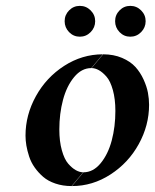

<svg xmlns="http://www.w3.org/2000/svg" viewBox="-20 -624 528 654"><path d="M292 -392.1 331.1 -439Q367.2 -439 395.8 -426.8Q424.3 -414.6 441.2 -396Q458 -377.4 469 -353.3Q480 -329.1 483.9 -308.1Q487.8 -287.1 487.8 -267.1Q487.8 -196.8 452.6 -133.1Q417.5 -69.3 356.4 -29.8Q295.4 9.8 225.1 9.8L264.2 -37.1Q297.4 -37.1 322.8 -67.9Q348.1 -98.6 360.6 -145.5Q373 -192.4 373 -246.1Q373 -286.6 364.5 -317.1Q356 -347.7 342.8 -362.8Q329.6 -377.9 316.7 -385Q303.7 -392.1 292 -392.1ZM263.2 -37.1 224.1 9.8Q193.8 9.8 168.7 1.2Q143.6 -7.3 127 -21.7Q110.4 -36.1 98.1 -53.5Q85.9 -70.8 79.3 -90.8Q72.8 -110.8 69.8 -128.4Q66.9 -146 66.9 -162.1Q66.9 -232.4 102.3 -296.4Q137.7 -360.4 198.7 -399.7Q259.8 -439 330.1 -439L291 -392.1Q257.8 -392.1 232.4 -361.3Q207 -330.6 194.6 -283.7Q182.1 -236.8 182.1 -183.1Q182.1 -142.6 190.7 -112.1Q199.2 -81.5 212.4 -66.4Q225.6 -51.3 238.5 -44.2Q251.5 -37.1 263.2 -37.1ZM387.2 -514.6Q372.1 -530.3 372.1 -551.8Q372.1 -573.2 387.2 -588.6Q402.3 -604 423.8 -604Q445.3 -604 460.7 -588.6Q476.1 -573.2 476.1 -551.8Q476.1 -530.3 460.7 -514.6Q445.3 -499 423.8 -499Q402.3 -499 387.2 -514.6ZM215.3 -514.6Q200.2 -530.3 200.2 -551.8Q200.2 -573.2 215.3 -588.6Q230.5 -604 252 -604Q273.4 -604 288.8 -588.6Q304.2 -573.2 304.2 -551.8Q304.2 -530.3 288.8 -514.6Q273.4 -499 252 -499Q230.5 -499 215.3 -514.6Z"/></svg>

Font: Common Serif SemiBold
Style: Italic
Weight: 600
Italic angle: -12°
Designer: Philipp H. Poll, Khaled Hosny
Foundry: Stefan Peev, Context Ltd.
Version: Version 1.026